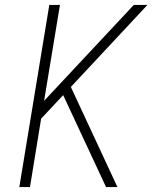

<svg xmlns="http://www.w3.org/2000/svg" viewBox="-20 -755 640 775"><path d="M58 0 179 -735H222L158 -348L520 -735H575L266 -404L454 0H408L283 -268L235 -371L146 -276L101 0Z"/></svg>

Font: Iosevka SS04 XLt Ex Obl
Style: Regular
Weight: 200
Width: 7
Italic angle: -9°
Monospace: yes
Designer: Belleve Invis
Foundry: Belleve Invis
Version: Version 19.0.0; ttfautohint (v1.8.4)